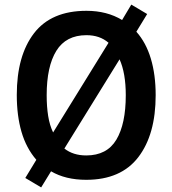

<svg xmlns="http://www.w3.org/2000/svg" viewBox="-20 -772 750 835"><path d="M657 -358Q657 -187 581.5 -88.5Q506 10 355 10Q265 10 202 -27L159 43L90 2L138 -77Q94 -128 73.5 -198.5Q53 -269 53 -359Q53 -530 128 -627.5Q203 -725 356 -725Q445 -725 511 -685L551 -752L620 -711L573 -634Q615 -587 636 -517Q657 -447 657 -358ZM183 -358Q183 -308 189.5 -267.5Q196 -227 211 -196L452 -586Q414 -619 356 -619Q267 -619 225 -551Q183 -483 183 -358ZM527 -358Q527 -454 500 -514L260 -126Q298 -96 355 -96Q445 -96 486 -164.5Q527 -233 527 -358Z"/></svg>

Font: Noto Sans Lao SemiCondensed SemiBold
Style: Regular
Weight: 600
Width: 4
Designer: Monotype Design Team
Foundry: Monotype Imaging Inc.
Version: Version 2.003; ttfautohint (v1.8.4.7-5d5b)